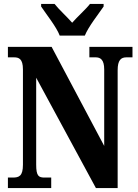

<svg xmlns="http://www.w3.org/2000/svg" viewBox="-20 -951 699 971"><path d="M282 -771H409C427 -816 478 -880 504 -918V-931H435C415 -905 370 -865 345 -836C320 -865 276 -905 256 -931H188V-918C213 -880 265 -816 282 -771ZM20 0H239V-53H206C176 -53 163 -60 163 -118V-558L465 0H575V-596C575 -647 592 -661 619 -661H650V-714H432V-661H464C488 -661 507 -649 507 -600V-213L241 -714H20V-661H51C75 -661 96 -654 96 -600V-118C96 -60 76 -53 44 -53H20Z"/></svg>

Font: Noto Serif Armenian ExtraCondensed ExtraBold
Style: Regular
Weight: 800
Width: 2
Designer: Monotype Design Team
Foundry: Monotype Imaging Inc.
Version: Version 2.008